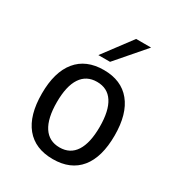

<svg xmlns="http://www.w3.org/2000/svg" viewBox="-163 -771 826 890"><g transform="rotate(30 250.0 -326.0)"><path d="M250 -401.4Q193.4 -401.4 164.1 -356.9Q134.8 -312.5 134.8 -226.6Q134.8 -140.6 164.1 -95.7Q193.4 -50.8 250 -50.8Q306.6 -50.8 335.4 -95.7Q364.3 -140.6 364.3 -226.6Q364.3 -312.5 335.4 -356.9Q306.6 -401.4 250 -401.4ZM250 -464.8Q343.8 -464.8 394 -403.3Q444.3 -341.8 444.3 -226.6Q444.3 -110.4 394.5 -49.3Q344.7 11.7 250 11.7Q155.3 11.7 105 -49.3Q54.7 -110.4 54.7 -226.6Q54.7 -341.8 105 -403.3Q155.3 -464.8 250 -464.8ZM306.6 -664.1H386.7L254.9 -511.7H192.4Z"/></g></svg>

Font: BabelStone Shapes
Style: Regular
Weight: 400
Designer: Andrew West
Foundry: BabelStone
Version: Version 15.0.0 September 13, 2022